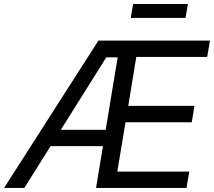

<svg xmlns="http://www.w3.org/2000/svg" viewBox="-43 -928 1057 948"><path d="M-22.9 0 442.9 -727.5H993.7L980 -647H629.9L590.3 -405.3H917L903.8 -324.2H576.7L536.1 -80.6H891.6L877.9 0H431.2L538.1 -645H481.9L77.1 0ZM177.7 -206.5 190.9 -287.1H525.4L512.2 -206.5ZM884.8 -908.2 873 -839.4H602.5L614.3 -908.2Z"/></svg>

Font: Inter 18pt
Style: Italic
Weight: 400
Italic angle: -9.3988°
Designer: Rasmus Andersson
Foundry: rsms
Version: Version 4.001;git-66647c0bb